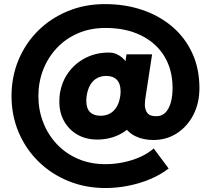

<svg xmlns="http://www.w3.org/2000/svg" viewBox="-20 -755 1036 943"><path d="M495.6 -734.9Q396.7 -734.9 313 -700.3Q229.2 -665.8 167.2 -604.2Q105.2 -542.7 70.9 -460.6Q36.6 -378.4 36.6 -283.2Q36.6 -188 71.3 -105.8Q106 -23.7 168.5 37.8Q231 99.4 315.1 133.9Q399.2 168.5 498 168.5Q554.4 168.5 610.8 157.2Q667.2 146 718.1 124.5Q769 103 808.3 72.5L734.9 -25.9Q706.8 -1.2 668.2 16Q629.6 33.2 585.9 42.2Q542.2 51.3 498 51.3Q423.1 51.3 362.3 24.8Q301.5 -1.7 258.2 -48.2Q214.8 -94.7 191.7 -155.2Q168.5 -215.6 168.5 -283.2Q168.5 -351.1 191.7 -411.4Q214.8 -471.7 258.2 -518.2Q301.5 -564.7 362.3 -591.2Q423.1 -617.7 498 -617.7Q598.1 -617.7 672.2 -581.4Q746.3 -545.2 787 -478.9Q827.6 -412.6 827.6 -322.3H959.5Q959.5 -417.5 924.4 -493.8Q889.4 -570.1 826.4 -623.8Q763.4 -677.5 679 -706.2Q594.5 -734.9 495.6 -734.9ZM502 -382.1Q535.6 -382.1 554 -362.9Q572.3 -343.8 572.3 -306.2Q572.3 -300.8 571.9 -295Q571.5 -289.3 570.6 -283.2Q565.7 -250.7 552.5 -229.2Q539.3 -207.8 519.4 -197.1Q499.5 -186.5 473.9 -186.5Q440.2 -186.5 422 -204.6Q403.8 -222.7 403.8 -260.3Q403.8 -265.9 404.3 -271.6Q404.8 -277.3 405.5 -283.2Q410.4 -315.9 423.2 -337.9Q436 -359.9 456.2 -371Q476.3 -382.1 502 -382.1ZM513.4 -496.8Q452.4 -496.8 401.1 -471.1Q349.9 -445.3 316.2 -399.2Q282.5 -353 273.7 -292Q272.5 -283.7 272 -273.1Q271.5 -262.5 271.5 -254.6Q271.5 -201.4 294.9 -159.7Q318.4 -117.9 360.2 -93.8Q402.1 -69.6 457.5 -69.6Q518.6 -69.6 568.7 -95.3Q618.9 -121.1 652.1 -169.2Q685.3 -217.3 695.6 -283.2L727.1 -488.3H601.3L596.4 -454.8Q590.1 -462.9 579 -472.7Q567.9 -482.4 551.8 -489.6Q535.6 -496.8 513.4 -496.8ZM733.6 -67.4Q798.1 -67.4 849.2 -100.6Q900.4 -133.8 929.9 -191.4Q959.5 -249 959.5 -322.3H827.6Q827.6 -283.7 819.1 -252.2Q810.5 -220.7 792.8 -202.4Q775.1 -184.1 747.8 -184.1Q715.1 -184.1 703.2 -200.8Q691.4 -217.5 691.4 -240.2Q691.4 -249.5 692.7 -261.4Q694.1 -273.2 695.6 -283.2H570.6Q568.4 -266.6 567.3 -254.3Q566.2 -241.9 566.2 -229.5Q566.2 -175.3 587.6 -139.2Q609.1 -103 647 -85.2Q684.8 -67.4 733.6 -67.4Z"/></svg>

Font: Giphurs
Style: Regular
Weight: 400
Version: Version 2.010